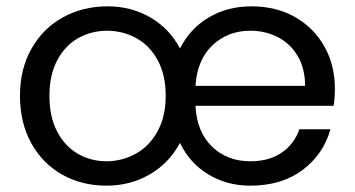

<svg xmlns="http://www.w3.org/2000/svg" viewBox="-20 -577 1120 606"><path d="M1037 -297Q1037 -268 1033 -243H597Q601 -161 649 -114.5Q697 -68 770 -68Q830 -68 869.5 -95.5Q909 -123 925 -169H1023Q1001 -90 935 -40.5Q869 9 770 9Q696 9 637.5 -26.5Q579 -62 548 -126Q514 -62 452.5 -26.5Q391 9 316 9Q238 9 176 -26Q114 -61 78.5 -125.5Q43 -190 43 -275Q43 -359 79.5 -423.5Q116 -488 179 -522.5Q242 -557 320 -557Q394 -557 454.5 -522Q515 -487 548 -424Q580 -487 639 -522Q698 -557 774 -557Q852 -557 911.5 -523Q971 -489 1004 -430Q1037 -371 1037 -297ZM316 -68Q365 -68 408 -91.5Q451 -115 477 -162Q503 -209 503 -275Q503 -341 477.5 -387.5Q452 -434 409.5 -457Q367 -480 318 -480Q269 -480 227.5 -457Q186 -434 161 -387.5Q136 -341 136 -275Q136 -208 160.5 -161.5Q185 -115 226 -91.5Q267 -68 316 -68ZM943 -306Q943 -360 920 -399.5Q897 -439 857.5 -459.5Q818 -480 770 -480Q699 -480 650.5 -434Q602 -388 597 -306Z"/></svg>

Font: MSTAGE
Style: Regular
Weight: 400
Designer: Ninad Kale (Devanagari), Jonny Pinhorn (Latin)
Foundry: Indian Type Foundry
Version: 4.004